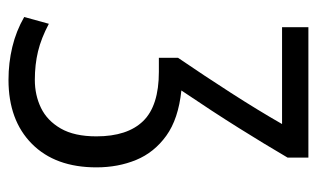

<svg xmlns="http://www.w3.org/2000/svg" viewBox="-167 -566 746 452"><g transform="rotate(90 206.0 -340.0)"><path d="M168 13Q128 13 90.5 4Q53 -5 20 -24L36 -82Q70 -64 101 -56.5Q132 -49 168 -49Q204 -49 234 -63.5Q264 -78 282.5 -110Q301 -142 301 -194Q301 -267 265 -304Q229 -341 149 -341H116V-386Q157 -446 198.5 -510.5Q240 -575 272 -631H44V-693H351V-644Q320 -591 281.5 -529.5Q243 -468 193 -394Q260 -387 299.5 -358.5Q339 -330 356.5 -287.5Q374 -245 374 -194Q374 -97 318.5 -42Q263 13 168 13Z"/></g></svg>

Font: Ubuntu Sans Condensed
Style: Regular
Weight: 400
Width: 3
Designer: Dalton Maag Ltd
Foundry: Dalton Maag Ltd
Version: Version 1.006; ttfautohint (v1.8.4.7-5d5b)